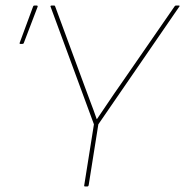

<svg xmlns="http://www.w3.org/2000/svg" viewBox="-20 -675 670 695"><path d="M289 0Q287 0 285.5 -0.5Q284 -1 285 -5L320 -225L163 -651Q162 -653 163.5 -654Q165 -655 166 -655H176Q179 -655 180 -651L284 -369Q295 -338 307 -307Q319 -276 330 -244H331Q353 -276 374 -307.5Q395 -339 417 -370L612 -652Q614 -655 617 -655H627Q629 -655 630 -654Q631 -653 629 -651L336 -225L301 -5Q300 0 296 0ZM54 -516Q49 -516 52 -522L100 -652Q101 -654 102 -654.5Q103 -655 105 -655H113Q115 -655 116 -653.5Q117 -652 116 -650L66 -519Q65 -517 63.5 -516.5Q62 -516 60 -516Z"/></svg>

Font: Sofia Sans Hairline
Style: Italic
Weight: 1
Italic angle: -9°
Designer: Botio Nikoltchev, Ani Petrova
Foundry: lettersoup
Version: Version 4.102